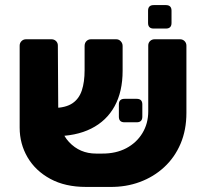

<svg xmlns="http://www.w3.org/2000/svg" viewBox="-20 -725 802 753"><path d="M381.1 -122.7Q434.5 -122.4 475.1 -143.7Q515.6 -165.1 538.5 -202.9Q561.4 -240.7 561.4 -288.2V-546.5Q561.4 -557.1 568.6 -564.1Q575.9 -571 586.5 -571H686Q696.6 -571 703.9 -563.8Q711.1 -556.5 711.1 -545.9V-282.5Q711.1 -215.1 688.1 -161.2Q665 -107.2 623.7 -69.2Q582.5 -31.2 528.2 -11.2Q473.9 8.9 410.7 8.1H316.9Q235.7 8.1 177.5 -23.4Q119.3 -54.9 88.2 -107.8Q57.1 -160.8 57.1 -224.5V-545.9Q57.1 -556.5 64.4 -563.8Q71.6 -571 82.3 -571H181.7Q192.4 -571 199.6 -564.1Q206.9 -557.1 206.9 -546.5L208.4 -297.1Q208.4 -213.2 250.7 -168Q293.1 -122.7 356.7 -122.7ZM191.4 -190.8 190.9 -301.5Q237.7 -302.2 264 -319.9Q290.2 -337.6 301 -370.6Q311.8 -403.5 311.8 -449.2V-544.6Q311.8 -556.5 319 -563.8Q326.3 -571 336.9 -571H435.7Q446.4 -571 453.6 -563.1Q460.9 -555.3 460.9 -544.6V-447.4Q460.9 -365.6 429.4 -308.3Q398 -251 337.7 -220.7Q277.5 -190.4 191.4 -190.8ZM468.2 -245.4Q446.2 -245.4 446.2 -267.4V-315.4Q446.2 -337.4 468.2 -337.4H516.2Q538.2 -337.4 538.2 -315.4V-267.4Q538.2 -245.4 516.2 -245.4ZM582.7 -613Q560.7 -613 560.7 -635V-683Q560.7 -705 582.7 -705H630.7Q652.7 -705 652.7 -683V-635Q652.7 -613 630.7 -613Z"/></svg>

Font: Rubik Light
Style: Regular
Weight: 300
Designer: Hubert and Fischer
Foundry: Hubert and Fischer
Version: Version 2.300;gftools[0.9.30]